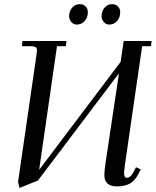

<svg xmlns="http://www.w3.org/2000/svg" viewBox="-20 -902 759 936"><path d="M67.9 -14.2 158.2 -637.2Q160.2 -650.9 160.2 -655.8Q160.2 -668.5 153.3 -672.6Q146.5 -676.8 127.9 -676.8H86.9L89.8 -702.1H304.2L300.8 -676.8H257.8L170.9 -74.2L567.9 -600.1L583 -702.1H719.2L715.8 -676.8H672.9L589.8 -104Q585 -68.8 585 -58.1Q585 -35.2 598.1 -35.2Q616.7 -35.2 631.8 -64.9L643.1 -86.9L666 -76.2L654.8 -54.2Q636.7 -19 611.1 -6.1Q585.4 6.8 551.8 6.8Q488.8 6.8 488.8 -47.9Q488.8 -68.4 494.1 -105L560.1 -544.9L165 -22L75.2 14.2ZM316.9 -823.2Q316.9 -847.2 331.8 -864.5Q346.7 -881.8 369.1 -881.8Q385.3 -881.8 396.7 -871.3Q408.2 -860.8 408.2 -841.8Q408.2 -816.9 392.8 -799.6Q377.4 -782.2 354 -782.2Q338.4 -782.2 327.6 -794.9Q316.9 -807.6 316.9 -823.2ZM475.1 -823.2Q475.1 -847.2 489.7 -864.5Q504.4 -881.8 526.9 -881.8Q543 -881.8 554.4 -871.3Q565.9 -860.8 565.9 -841.8Q565.9 -816.9 550.8 -799.6Q535.6 -782.2 512.2 -782.2Q496.6 -782.2 485.8 -794.9Q475.1 -807.6 475.1 -823.2Z"/></svg>

Font: Dihjauti
Style: Bold Italic
Weight: 700
Italic angle: -9°
Designer: T. Christopher White
Version: Version 3.0.0